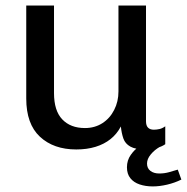

<svg xmlns="http://www.w3.org/2000/svg" viewBox="-20 -531 676 695"><path d="M256.2 10Q174 10 124.5 -36.1Q75 -82.2 75 -174.5V-511H175.5V-194Q175.5 -130.2 205.4 -98.9Q235.2 -67.5 287.5 -67.5Q323 -67.5 350.4 -85Q377.8 -102.5 393.2 -132.9Q408.8 -163.2 408.8 -200.2V-511H508.5V-92.2Q508.5 -76.2 515.9 -68.9Q523.2 -61.5 537 -61.5Q546.5 -61.5 556.9 -63.8Q567.2 -66 578.2 -73.8V-9Q565.2 0.2 545.4 5.1Q525.5 10 505.5 10Q470.2 10 451.8 -0.4Q433.2 -10.8 426.6 -29.6Q420 -48.5 417.5 -73.2Q403.2 -46 380.2 -27.6Q357.2 -9.2 326 0.4Q294.8 10 256.2 10ZM533 143.8Q506.8 143.8 485.5 136.6Q464.2 129.5 451.9 114.1Q439.5 98.8 439.5 74.5Q439.5 49.2 453.4 29.6Q467.2 10 483.2 0H559.5Q539.2 11.5 525.8 27.9Q512.2 44.2 512.2 61Q512.2 78.2 524.5 87.6Q536.8 97 556.5 97Q574.5 97 591 92.5Q607.5 88 623.5 83L636.5 119Q612.2 131 584.8 137.4Q557.2 143.8 533 143.8Z"/></svg>

Font: Chivo Mono Medium
Style: Regular
Weight: 500
Monospace: yes
Designer: Hector Gatti
Foundry: Omnibus-Type
Version: Version 1.008